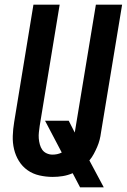

<svg xmlns="http://www.w3.org/2000/svg" viewBox="-20 -755 546 827"><path d="M325 52 293 -9Q272 0 250.5 3.5Q229 7 207 7Q178 7 149.5 0.5Q121 -6 98.5 -22Q76 -38 61.5 -61.5Q47 -85 40.5 -112.5Q34 -140 35 -169.5Q36 -199 41 -229L124 -735H237L151 -213Q149 -199 147.5 -185.5Q146 -172 147 -159Q148 -146 151.5 -133Q155 -120 162 -110Q169 -100 181 -94.5Q193 -89 206 -89Q216 -89 226 -91Q236 -93 246 -98L174 -235H276L302 -184L393 -735H506L415 -184Q413 -168 409 -152.5Q405 -137 398.5 -122Q392 -107 384 -92Q376 -77 365 -64L427 52Z"/></svg>

Font: Iosevka Term Curly
Style: Bold Italic
Weight: 700
Italic angle: -9°
Designer: Belleve Invis
Foundry: Belleve Invis
Version: Version 32.3.0